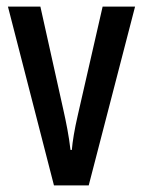

<svg xmlns="http://www.w3.org/2000/svg" viewBox="-20 -560 432 580"><path d="M143 0H248L388 -540H290L215 -212C205 -169 199 -132 197 -107H193C188 -150 180 -190 171 -230L102 -540H4Z"/></svg>

Font: Noto Sans Devanagari ExtraCondensed Medium
Style: Regular
Weight: 500
Width: 2
Designer: Jelle Bosma - Monotype Design Team
Foundry: Monotype Imaging Inc.
Version: Version 2.004